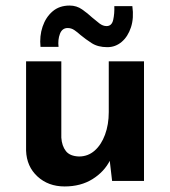

<svg xmlns="http://www.w3.org/2000/svg" viewBox="-20 -652 614 692"><path d="M213 20Q154 20 115 -16Q76 -52 74 -109V-431H201V-156Q203 -126 217.5 -107.5Q232 -89 265 -88Q297 -88 321 -109Q345 -130 358.5 -166.5Q372 -203 372 -248V-431H499V0H384L374 -86L377 -75Q356 -33 313.5 -6.5Q271 20 213 20ZM367 -482Q333 -482 310.5 -496.5Q288 -511 270 -526Q259 -536 248 -543.5Q237 -551 224 -551Q204 -551 196 -530Q188 -509 191 -483H126Q122 -522 133.5 -556Q145 -590 169.5 -611Q194 -632 231 -632Q256 -632 276 -618Q296 -604 312 -589Q326 -577 338.5 -567.5Q351 -558 364 -558Q383 -558 388 -580.5Q393 -603 392 -630H457Q463 -587 452 -553.5Q441 -520 418.5 -501Q396 -482 367 -482Z"/></svg>

Font: Reem Kufi Fun SemiBold
Style: Regular
Weight: 600
Designer: Khaled Hosny
Version: Version 1.005